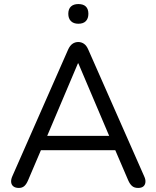

<svg xmlns="http://www.w3.org/2000/svg" viewBox="-20 -919 770 946"><path d="M73 7Q56 7 46.2 -0.5Q36.5 -8 35 -21Q33.5 -34 40.5 -50L315.5 -674.5Q324.5 -694.5 337.2 -703.2Q350 -712 365.5 -712Q381 -712 393.8 -703.2Q406.5 -694.5 415 -674.5L690.5 -50Q698 -34 696.5 -20.8Q695 -7.5 686 -0.2Q677 7 660.5 7Q641.5 7 630.5 -2.8Q619.5 -12.5 611.5 -31L538.5 -201L579 -179H150L191 -201L118.5 -31Q110 -11 99.5 -2Q89 7 73 7ZM364 -607 204.5 -230.5 180.5 -249.5H548.5L526 -230.5L366 -607ZM366 -802Q342.5 -802 329.5 -815Q316.5 -828 316.5 -851Q316.5 -874.5 329.5 -886.8Q342.5 -899 366 -899Q390.5 -899 403 -886.8Q415.5 -874.5 415.5 -851Q415.5 -828 403 -815Q390.5 -802 366 -802Z"/></svg>

Font: Nunito ExtraLight
Style: Regular
Weight: 200
Designer: Vernon Adams
Foundry: Vernon Adams
Version: Version 3.602;April 4, 2023;FontCreator 14.0.0.2856 64-bit